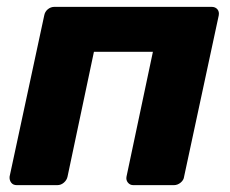

<svg xmlns="http://www.w3.org/2000/svg" viewBox="-20 -540 670 560"><path d="M29 0Q18 0 12.5 -7.5Q7 -15 8 -25L109 -495Q111 -506 119.5 -513Q128 -520 139 -520H597Q608 -520 614 -513Q620 -506 618 -495L517 -25Q516 -15 507 -7.5Q498 0 487 0H369Q359 0 353 -7.5Q347 -15 349 -25L426 -389H254L177 -25Q175 -15 166.5 -7.5Q158 0 147 0Z"/></svg>

Font: Rubik Light
Style: Bold Italic
Weight: 700
Italic angle: -12°
Version: Version 2.104